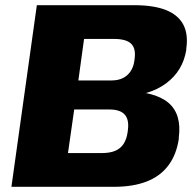

<svg xmlns="http://www.w3.org/2000/svg" viewBox="-20 -720 755 740"><path d="M122 -700H497Q572 -700 619 -681.5Q666 -663 686 -626Q706 -589 698 -533V-528Q685 -447 620.5 -399Q556 -351 454 -349L455 -370Q577 -368 629 -324Q681 -280 669 -189V-184Q660 -124 629 -82.5Q598 -41 545.5 -20.5Q493 0 419 0H24ZM371 -130Q403 -130 423.5 -138.5Q444 -147 456 -165Q468 -183 472 -211L473 -220Q478 -259 460.5 -278.5Q443 -298 402 -298H266L242 -130ZM411 -410Q435 -410 453.5 -419Q472 -428 483.5 -445.5Q495 -463 498 -487L499 -495Q504 -534 485 -552Q466 -570 418 -570H304L282 -410Z"/></svg>

Font: Pathway Extreme 28pt ExtraBold
Style: Italic
Weight: 800
Italic angle: -8°
Designer: Eduardo Rodriguez Tunni
Foundry: Eduardo Rodriguez Tunni
Version: Version 1.001;gftools[0.9.26]